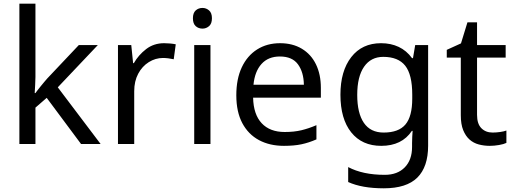

<svg xmlns="http://www.w3.org/2000/svg" viewBox="-20 -780 2785 1040"><path d="M85 -760H172V-363Q172 -347 170.5 -321Q169 -295 168 -276H172Q176 -282 184 -292Q192 -302 201.5 -314Q211 -326 220.5 -337Q230 -348 236 -355L407 -536H510L293 -307L525 0H419L233 -250L172 -197V0H85Z M869 -546Q884 -546 901 -544.5Q918 -543 932 -540L921 -459Q908 -462 892 -464Q876 -466 863 -466Q822 -466 786 -443.5Q750 -421 728.5 -380.5Q707 -340 707 -286V0H619V-536H691L701 -438H705Q730 -482 771.5 -514Q813 -546 869 -546Z M1077 -737Q1097 -737 1112.5 -723.5Q1128 -710 1128 -681Q1128 -652 1112.5 -638.5Q1097 -625 1077 -625Q1055 -625 1040 -638.5Q1025 -652 1025 -681Q1025 -710 1040 -723.5Q1055 -737 1077 -737ZM1120 -536V0H1032V-536Z M1497 -546Q1565 -546 1615 -516Q1665 -486 1691.5 -431.5Q1718 -377 1718 -304V-251H1351Q1353 -160 1397.5 -112.5Q1442 -65 1522 -65Q1573 -65 1612.5 -74.5Q1652 -84 1694 -102V-25Q1653 -7 1613 1.5Q1573 10 1518 10Q1441 10 1383 -21Q1325 -52 1292.5 -113Q1260 -174 1260 -264Q1260 -352 1289.5 -415Q1319 -478 1372.5 -512Q1426 -546 1497 -546ZM1496 -474Q1433 -474 1396.5 -433.5Q1360 -393 1353 -321H1626Q1625 -389 1594 -431.5Q1563 -474 1496 -474Z M2044 -546Q2097 -546 2139.5 -526Q2182 -506 2212 -465H2217L2229 -536H2299V9Q2299 124 2240.5 182Q2182 240 2059 240Q1941 240 1866 206V125Q1945 167 2064 167Q2133 167 2172.5 126.5Q2212 86 2212 16V-5Q2212 -17 2213 -39.5Q2214 -62 2215 -71H2211Q2157 10 2045 10Q1941 10 1882.5 -63Q1824 -136 1824 -267Q1824 -395 1882.5 -470.5Q1941 -546 2044 -546ZM2056 -472Q1989 -472 1952 -418.5Q1915 -365 1915 -266Q1915 -167 1951 -114.5Q1987 -62 2058 -62Q2139 -62 2176 -105.5Q2213 -149 2213 -246V-267Q2213 -376 2175 -424Q2137 -472 2056 -472Z M2477 -545 2512 -659H2564V-536H2719V-468H2564V-158Q2564 -109 2587.5 -85.5Q2611 -62 2648 -62Q2668 -62 2689 -65Q2710 -68 2723 -73V-6Q2709 1 2683 5.5Q2657 10 2633 10Q2602 10 2573.5 2.5Q2545 -5 2523.5 -24Q2502 -43 2489 -75Q2476 -107 2476 -156V-468H2400V-510Z"/></svg>

Font: BC Sans
Style: Regular
Weight: 400
Designer: Monotype Design Team
Province of B.C.
Foundry: Monotype Imaging Inc.
Version: Version 2.000;GOOG;noto-source:20170915:90ef993387c0